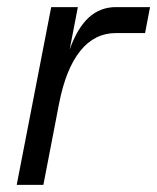

<svg xmlns="http://www.w3.org/2000/svg" viewBox="-20 -520 442 540"><path d="M199 -500 176 -381Q198 -442 230 -471Q262 -500 306 -500H402L388 -427H306Q246 -427 205.5 -376.5Q165 -326 146 -228L102 0H27L124 -500Z"/></svg>

Font: MedMera Sans
Style: Italic
Weight: 400
Italic angle: -11°
Designer: Kasper Nordkvist
Foundry: UNCUT.wtf
Version: Version 1.300